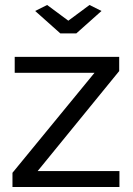

<svg xmlns="http://www.w3.org/2000/svg" viewBox="-20 -750 533 770"><path d="M30 -57 359 -458H39V-522H458V-465L131 -64H459V0H30ZM169 -730 254 -667 339 -730 387 -706 286 -616H222L121 -706Z"/></svg>

Font: Raleway Medium
Style: Regular
Weight: 500
Designer: Matt McInerney, Pablo Impallari, Rodrigo Fuenzalida
Foundry: Matt McInerney, Pablo Impallari, Rodrigo Fuenzalida
Version: Version 4.026